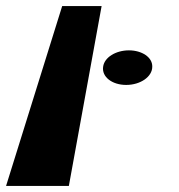

<svg xmlns="http://www.w3.org/2000/svg" viewBox="-24 -613 589 633"><path d="M401 -447C444 -447 479 -424 478 -393C478 -360 439 -333 392 -333C345 -333 311 -360 316 -393C320 -424 358 -447 401 -447ZM-4 0H203L311 -593H181Z"/></svg>

Font: Hussar Milosc
Style: Bold
Weight: 700
Foundry: Cannot Into Space Fonts
Version: Version 1.02